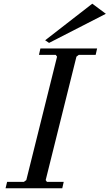

<svg xmlns="http://www.w3.org/2000/svg" viewBox="-20 -1010 588 1030"><path d="M243.2 -779.8 222.2 -793.9 475.1 -990.2 547.9 -936ZM225.1 -43.9 231.9 -34.2H321.8L314 0H9.8L18.1 -34.2H107.9L121.1 -43.9L286.1 -706.1L278.8 -715.8H189L196.8 -750H501L493.2 -715.8H402.8L390.1 -706.1Z"/></svg>

Font: Happy Times at the IKOB New Game Plus Edition
Style: Italic
Weight: 400
Italic angle: -16°
Designer: Lucas Le Bihan
Foundry: Lucas Le Bihan
Version: Version 1.000;PS 1.0;hotconv 1.0.88;makeotf.lib2.5.647800